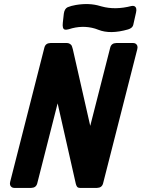

<svg xmlns="http://www.w3.org/2000/svg" viewBox="-20 -917 691 937"><path d="M468.3 -887.7Q471.7 -886.7 475.6 -885.7Q542 -867.2 621.6 -887.7Q629.9 -889.6 636.2 -886.7Q649.4 -879.4 644 -856.4L630.4 -795.9Q629.9 -793.9 628.9 -791.5Q624 -779.3 605 -773.4Q518.1 -748.5 460.4 -771.5Q452.6 -774.4 444.3 -777.3Q381.8 -795.9 315.9 -774.4Q302.7 -770.5 295.4 -772.9Q283.2 -776.9 286.6 -806.6L291.5 -850.6Q294.9 -874.5 310.1 -881.8Q327.1 -888.7 349.6 -892.6Q415.5 -903.8 468.3 -887.7ZM196.8 -685.5Q202.6 -706.5 226.1 -707H306.6Q316.4 -707 324.7 -700.2Q326.7 -698.7 328.6 -696.3Q331.1 -692.9 335.4 -676.8L420.4 -302.7L518.1 -685.5Q523.9 -706.5 547.4 -707H630.4Q636.2 -707 641.6 -704.1Q654.8 -695.8 649.9 -676.8L482.9 -21.5Q477.1 -0.5 453.6 0H370.6Q360.4 0 356 -5.9Q352.1 -11.7 350.1 -19.5L261.2 -412.6L161.6 -21.5Q155.8 -0.5 132.3 0H49.3Q43.5 0 38.1 -2.9Q24.9 -11.2 29.8 -30.3Z"/></svg>

Font: Allan
Style: Bold
Weight: 500
Italic angle: -14.3°
Version: Version 1.002